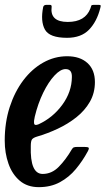

<svg xmlns="http://www.w3.org/2000/svg" viewBox="-22 -762 436 792"><path d="M-2.5 -182Q-2.5 -257 18 -320.2Q38.5 -383.5 74.2 -430.8Q110 -478 156.5 -504Q203 -530 255 -530Q308 -530 338.8 -502Q369.5 -474 369.5 -423.5Q369.5 -378.5 348.8 -342.2Q328 -306 293 -278.2Q258 -250.5 215.8 -230.8Q173.5 -211 130.5 -198.5Q115.5 -194 110.2 -187.2Q105 -180.5 105 -159Q101.5 -44.5 154 -44.5Q191.5 -44.5 220.5 -74Q249.5 -103.5 274 -145.5Q278 -152.5 282.8 -154.2Q287.5 -156 298.5 -156H325Q340.5 -156 343.5 -152.8Q346.5 -149.5 340 -137.5Q319 -98.5 291 -64.8Q263 -31 225.2 -10.5Q187.5 10 138 10Q90.5 10 59.2 -16.8Q28 -43.5 12.8 -87.2Q-2.5 -131 -2.5 -182ZM137.5 -249.5Q196 -276.5 235 -329.8Q274 -383 274.5 -444Q275.5 -477 248.5 -477Q227.5 -477 202.8 -450.5Q178 -424 156.2 -379.5Q134.5 -335 121.5 -281Q117 -262.5 118.8 -252.5Q120.5 -242.5 137.5 -249.5ZM254.5 -606Q182 -606 163.2 -640.2Q144.5 -674.5 156 -732.5Q158 -742 169.5 -742H183.5Q192 -742 191 -734Q183 -671.5 257.5 -671.5Q330 -671.5 351 -727.5Q353.5 -734.5 354.5 -738.2Q355.5 -742 364.5 -742H384.5Q392 -742 393 -739.8Q394 -737.5 392 -730Q378 -673.5 345.5 -639.8Q313 -606 254.5 -606Z"/></svg>

Font: Besley* Condensed Medium
Style: Italic
Weight: 500
Width: 3
Italic angle: -13°
Designer: Owen Earl
Foundry: indestructible type*
Version: Version 3.000; ttfautohint (v1.8.3)